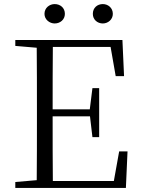

<svg xmlns="http://www.w3.org/2000/svg" viewBox="-20 -921 689 941"><path d="M248 -806C275 -806 298 -825 298 -853C298 -883 275 -901 248 -901C223 -901 198 -883 198 -853C198 -825 223 -806 248 -806ZM484 -806C509 -806 533 -825 533 -853C533 -883 509 -901 484 -901C457 -901 435 -883 435 -853C435 -825 457 -806 484 -806ZM547 -548H588L580 -725H55V-696L160 -687C161 -590 161 -490 161 -390V-335C161 -235 161 -136 160 -38L55 -29V0H597L605 -179H564L538 -34H239C238 -132 238 -232 238 -351H421L433 -249H466V-489H433L420 -385H238C238 -494 238 -595 239 -691H522Z"/></svg>

Font: Noto Serif CJK SC Light
Style: Regular
Weight: 300
Designer: Ryoko NISHIZUKA 西塚涼子 (kana & ideographs); Frank Grießhammer (Latin, Greek & Cyrillic); Wenlong ZHANG 张文龙 (bopomofo); San
Foundry: Adobe
Version: Version 2.001;hotconv 1.1.0;makeotfexe 2.6.0